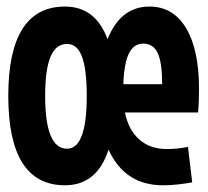

<svg xmlns="http://www.w3.org/2000/svg" viewBox="-20 -547 626 577"><path d="M175.3 9.8Q4.9 9.8 4.9 -258.8Q4.9 -527.3 175.3 -527.3Q267.1 -527.3 303.2 -429.2Q342.3 -527.3 429.2 -527.3Q500.5 -527.3 539.3 -462.4Q578.1 -397.5 578.1 -279.3Q578.1 -261.7 577.4 -243.2Q576.7 -224.6 575.2 -209H355.5Q366.2 -156.2 398.7 -127.7Q431.2 -99.1 481.4 -99.1Q511.7 -99.1 544.9 -105.5L557.6 1Q537.1 4.9 514.2 7.3Q491.2 9.8 469.7 9.8Q355 9.8 306.2 -97.2Q271.5 9.8 175.3 9.8ZM181.6 -100.1Q240.7 -100.1 240.7 -258.8Q240.7 -338.9 226.3 -377Q211.9 -415 181.6 -415Q148.4 -415 132.1 -377Q115.7 -338.9 115.7 -258.8Q115.7 -100.1 181.6 -100.1ZM350.6 -293.9H467.3Q467.3 -358.4 454.1 -387.2Q440.9 -416 410.6 -416Q382.3 -416 367.7 -387Q353 -357.9 350.6 -293.9Z"/></svg>

Font: CaskaydiaCove NFP SemiBold
Style: Regular
Weight: 600
Designer: Aaron Bell
Foundry: Saja Typeworks
Version: Version 2111.001; VTT 6.35;Nerd Fonts 3.1.1